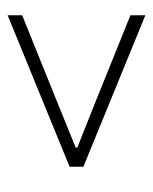

<svg xmlns="http://www.w3.org/2000/svg" viewBox="31 -581 400 502"><g transform="rotate(-90 231.0 -330.0)"><path d="M442 -150 46 -312V-348L442 -510V-472L219 -382L96 -332V-328L219 -279L442 -189Z"/></g></svg>

Font: Source Sans 3 ExtraLight Light
Style: Italic
Weight: 300
Italic angle: -11°
Version: Version 3.052;hotconv 1.1.0;makeotfexe 2.6.0